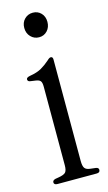

<svg xmlns="http://www.w3.org/2000/svg" viewBox="-113 -751 448 793"><g transform="rotate(-15 111.5 -355.0)"><path d="M114 -605Q93 -605 78.5 -620Q64 -635 64 -658Q64 -681 78.5 -695.5Q93 -710 114 -710Q135 -710 149 -695.5Q163 -681 163 -658Q163 -635 149 -620Q135 -605 114 -605ZM30 0Q15 0 15 -11Q15 -20 28 -23L40 -25Q65 -29 72 -37.5Q79 -46 79 -67V-403Q79 -421 73.5 -427.5Q68 -434 54 -436L33 -439Q20 -440 20 -450Q20 -458 36 -461Q67 -466 86 -477Q105 -488 123 -504Q132 -513 138 -513Q147 -513 147 -501V-67Q147 -46 153 -37Q159 -28 176 -26L201 -23Q212 -21 212 -12Q212 0 197 0Z"/></g></svg>

Font: Instrument Serif
Style: Regular
Weight: 400
Designer: Rodrigo Fuenzalida
Foundry: fragTYPE
Version: Version 1.000; ttfautohint (v1.8.4.7-5d5b);gftools[0.9.27]